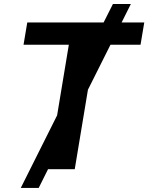

<svg xmlns="http://www.w3.org/2000/svg" viewBox="-20 -839 735 952"><path d="M83 92.8 263.2 -267.1 321.3 -617.2H96.7L115.2 -727.5H493.7L540 -819.3H628.9L583 -727.5H695.3L676.8 -617.2H527.8L416 -394L350.6 0H219.2V-2L171.9 92.8Z"/></svg>

Font: Inter Semi Bold
Style: Italic
Weight: 600
Italic angle: -9.39999°
Designer: Rasmus Andersson
Foundry: rsms
Version: Version 4.000;git-3c8e0fc